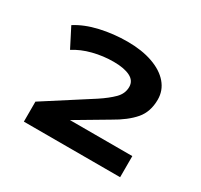

<svg xmlns="http://www.w3.org/2000/svg" viewBox="-107 -848 784 748"><g transform="rotate(30 285.0 -474.0)"><path d="M76 -238V-328L280 -459Q318 -484 341 -507Q364 -530 364 -560Q364 -588 337 -601.5Q310 -615 263 -615Q216 -615 171 -603.5Q126 -592 92 -570L48 -656Q90 -683 149 -696.5Q208 -710 271 -710Q335 -710 383.5 -693Q432 -676 458.5 -645Q485 -614 485 -573Q485 -518 454.5 -482.5Q424 -447 367 -415L225 -331V-333H509V-238Z"/></g></svg>

Font: Nunito Sans 7pt Expanded
Style: Bold
Weight: 700
Width: 7
Designer: Vernon Adams
Foundry: Vernon Adams
Version: Version 3.101;gftools[0.9.27]